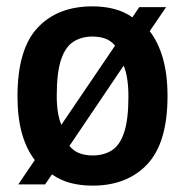

<svg xmlns="http://www.w3.org/2000/svg" viewBox="-20 -574 582 604"><path d="M451 -476Q478 -441 492.5 -390.2Q507 -339.5 507 -272Q507 -125.5 443.8 -57.8Q380.5 10 271 10Q233.5 10 201.5 1.5Q169.5 -7 143.5 -25.5L122 6H37.5L89.5 -70.5Q63 -104.5 49 -154.5Q35 -204.5 35 -271Q35 -418.5 97.8 -486.2Q160.5 -554 271 -554Q307.5 -554 339.2 -545.8Q371 -537.5 396.5 -519.5L418 -551.5H502.5ZM271 -459Q236.5 -459 211 -442.8Q185.5 -426.5 172 -386Q158.5 -345.5 158.5 -272.5Q158.5 -215.5 173 -181.5L342 -430.5Q328.5 -446.5 310.5 -452.8Q292.5 -459 271 -459ZM271 -85Q306.5 -85 331.8 -101Q357 -117 370.5 -157.5Q384 -198 384 -270.5Q384 -331.5 369 -367.5L198.5 -115Q212 -98.5 230.2 -91.8Q248.5 -85 271 -85Z"/></svg>

Font: Encode Sans SmCnd SmBold
Style: Regular
Weight: 600
Width: 4
Designer: Multiple Designers
Foundry: Impallari Type
Version: Version 3.002; ttfautohint (v1.8.3) -l 8 -r 50 -G 200 -x 14 